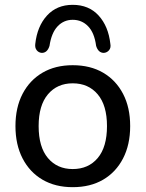

<svg xmlns="http://www.w3.org/2000/svg" viewBox="-20 -766 603 795"><path d="M281 9Q209 9 156 -22Q103 -53 73.5 -110Q44 -167 44 -244Q44 -321 73.5 -377.5Q103 -434 156 -465Q209 -496 281 -496Q354 -496 407 -465Q460 -434 489.5 -377.5Q519 -321 519 -244Q519 -167 489.5 -110Q460 -53 407 -22Q354 9 281 9ZM281 -66Q346 -66 384.5 -111.5Q423 -157 423 -244Q423 -330 384.5 -375.5Q346 -421 281 -421Q217 -421 178.5 -375.5Q140 -330 140 -244Q140 -157 178.5 -111.5Q217 -66 281 -66ZM153 -547Q140 -548 132 -558Q124 -568 126 -584Q134 -657 174.5 -701.5Q215 -746 281 -746Q348 -746 388.5 -701.5Q429 -657 437 -584Q440 -568 431.5 -558Q423 -548 410 -547Q387 -547 378 -576Q371 -630 345 -657Q319 -684 281 -684Q244 -684 218.5 -657Q193 -630 185 -576Q176 -547 153 -547Z"/></svg>

Font: Chiron GoRound TC
Style: Regular
Weight: 400
Designer: Ryoko NISHIZUKA 西塚涼子 (kana, bopomofo & ideographs); Paul D. Hunt (Latin, Greek & Cyrillic); Sandoll Communications 산돌커뮤니
Foundry: Adobe
Version: Version 1.000;hotconv 1.1.1;makeotfexe 2.6.0